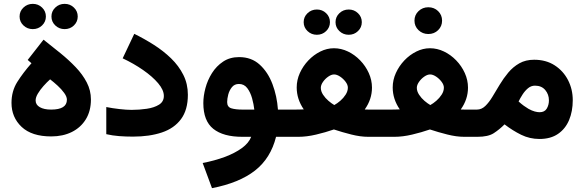

<svg xmlns="http://www.w3.org/2000/svg" viewBox="-20 -709 3028 995"><path d="M143.1 -381.3 123.5 -398.4 205.6 -503.4Q249.5 -468.8 293 -433.6Q336.4 -398.4 372.3 -360.8Q408.2 -323.2 429.7 -281.7Q451.2 -240.2 451.2 -193.4Q451.2 -133.8 424.8 -90.8Q398.4 -47.9 352.1 -24.9Q305.7 -2 245.6 -2Q144.5 -2 92 -51.5Q39.6 -101.1 39.6 -175.8Q39.6 -236.8 69.6 -284.4Q99.6 -332 143.1 -381.3ZM326.7 -192.4Q326.7 -208 312.7 -227.3Q298.8 -246.6 278.6 -265.1Q258.3 -283.7 239.7 -297.9Q222.7 -282.7 205.3 -263.2Q188 -243.7 176.3 -224.1Q164.6 -204.6 164.6 -188.5Q164.6 -166 186.3 -153.6Q208 -141.1 245.1 -141.1Q326.7 -141.1 326.7 -192.4ZM246.6 -623.5Q246.6 -650.9 266.6 -669.9Q286.6 -689 314.9 -689Q343.3 -689 363 -669.9Q382.8 -650.9 382.8 -623.5Q382.8 -596.2 363 -577.1Q343.3 -558.1 314.9 -558.1Q286.6 -558.1 266.6 -577.1Q246.6 -596.2 246.6 -623.5ZM81.5 -623.5Q81.5 -650.9 101.6 -669.9Q121.6 -689 149.9 -689Q178.2 -689 198 -669.9Q217.8 -650.9 217.8 -623.5Q217.8 -596.2 198 -577.1Q178.2 -558.1 149.9 -558.1Q121.6 -558.1 101.6 -577.1Q81.5 -596.2 81.5 -623.5Z M662.1 -139.6Q702.1 -139.6 740.5 -145.3Q778.8 -150.9 804 -166.5Q829.1 -182.1 829.1 -211.9Q829.1 -242.7 799.6 -277.6Q770 -312.5 721.4 -346.2Q672.9 -379.9 615.7 -406.7L675.8 -533.7Q727.5 -508.3 777.1 -476.8Q826.7 -445.3 866.5 -406.7Q906.2 -368.2 929.9 -321.3Q953.6 -274.4 953.6 -217.8Q953.6 -139.6 918.2 -91.8Q882.8 -43.9 818.8 -22.5Q754.9 -1 669.4 -1Q630.4 -1 596.7 -3.7Q563 -6.3 530.8 -13.7V-154.3Q562.5 -147.9 598.9 -143.8Q635.3 -139.6 662.1 -139.6Z M1219.2 -413.1Q1283.2 -413.1 1325.9 -374Q1368.7 -335 1392.1 -272.9Q1415.5 -210.9 1420.4 -141.1H1456.5V0H1410.6Q1382.8 111.3 1301.3 175Q1219.7 238.8 1078.6 266.1L1030.3 135.7Q1091.8 124 1144.3 104.5Q1196.8 85 1233.2 58.6Q1269.5 32.2 1281.7 0H1235.8Q1137.2 0 1085.4 -41.3Q1033.7 -82.5 1033.7 -174.8Q1033.7 -211.4 1044.7 -252.7Q1055.7 -293.9 1078.6 -330.3Q1101.6 -366.7 1136.5 -389.9Q1171.4 -413.1 1219.2 -413.1ZM1235.4 -141.1H1297.9Q1294.9 -168.5 1286.4 -199.5Q1277.8 -230.5 1261.5 -252.2Q1245.1 -273.9 1218.3 -273.9Q1195.3 -273.9 1181.9 -257.3Q1168.5 -240.7 1162.8 -218.8Q1157.2 -196.8 1157.2 -180.2Q1157.2 -154.3 1179 -147.7Q1200.7 -141.1 1235.4 -141.1Z M1718.8 -594.2Q1718.8 -621.6 1738.8 -640.6Q1758.8 -659.7 1787.1 -659.7Q1815.4 -659.7 1835.2 -640.6Q1855 -621.6 1855 -594.2Q1855 -566.9 1835.2 -547.9Q1815.4 -528.8 1787.1 -528.8Q1758.8 -528.8 1738.8 -547.9Q1718.8 -566.9 1718.8 -594.2ZM1553.7 -594.2Q1553.7 -621.6 1573.7 -640.6Q1593.8 -659.7 1622.1 -659.7Q1650.4 -659.7 1670.2 -640.6Q1689.9 -621.6 1689.9 -594.2Q1689.9 -566.9 1670.2 -547.9Q1650.4 -528.8 1622.1 -528.8Q1593.8 -528.8 1573.7 -547.9Q1553.7 -566.9 1553.7 -594.2ZM1907.7 -254.9Q1907.7 -194.3 1870.1 -141.6Q1881.3 -141.1 1890.6 -141.1Q1899.9 -141.1 1907.7 -141.1H1954.1V0H1888.2Q1847.7 0 1800.3 -12Q1752.9 -23.9 1710.4 -38.1Q1666.5 -22.9 1617.9 -11.5Q1569.3 0 1526.4 0H1438.5V-141.1H1510.3Q1521.5 -141.1 1531 -141.4Q1540.5 -141.6 1554.2 -142.1Q1517.6 -195.3 1517.6 -255.9Q1517.6 -294.4 1533.9 -330.6Q1550.3 -366.7 1577.9 -395.8Q1605.5 -424.8 1639.9 -441.9Q1674.3 -459 1710.4 -459Q1748 -459 1783.2 -442.1Q1818.4 -425.3 1846.4 -396.2Q1874.5 -367.2 1891.1 -330.6Q1907.7 -293.9 1907.7 -254.9ZM1711.4 -323.2Q1697.3 -323.2 1681.2 -312Q1665 -300.8 1653.8 -284.7Q1642.6 -268.6 1642.6 -253.9Q1642.6 -235.8 1654.3 -218Q1666 -200.2 1682.4 -186.3Q1698.7 -172.4 1712.4 -164.6Q1727.5 -172.9 1743.7 -186.8Q1759.8 -200.7 1771.2 -218.5Q1782.7 -236.3 1782.7 -254.9Q1782.7 -269.5 1770.8 -285.4Q1758.8 -301.3 1742.2 -312.3Q1725.6 -323.2 1711.4 -323.2Z M2127.9 -602.1Q2127.9 -631.3 2148.9 -651.4Q2169.9 -671.4 2199.7 -671.4Q2230 -671.4 2250.5 -651.4Q2271 -631.3 2271 -602.1Q2271 -572.8 2250.5 -552.7Q2230 -532.7 2199.7 -532.7Q2169.9 -532.7 2148.9 -552.7Q2127.9 -572.8 2127.9 -602.1ZM2405.3 -254.9Q2405.3 -194.3 2367.7 -141.6Q2378.9 -141.1 2388.2 -141.1Q2397.5 -141.1 2405.3 -141.1H2451.7V0H2385.7Q2345.2 0 2297.9 -12Q2250.5 -23.9 2208 -38.1Q2164.1 -22.9 2115.5 -11.5Q2066.9 0 2023.9 0H1936V-141.1H2007.8Q2019 -141.1 2028.6 -141.4Q2038.1 -141.6 2051.8 -142.1Q2015.1 -195.3 2015.1 -255.9Q2015.1 -294.4 2031.5 -330.6Q2047.9 -366.7 2075.4 -395.8Q2103 -424.8 2137.5 -441.9Q2171.9 -459 2208 -459Q2245.6 -459 2280.8 -442.1Q2315.9 -425.3 2344 -396.2Q2372.1 -367.2 2388.7 -330.6Q2405.3 -293.9 2405.3 -254.9ZM2209 -323.2Q2194.8 -323.2 2178.7 -312Q2162.6 -300.8 2151.4 -284.7Q2140.1 -268.6 2140.1 -253.9Q2140.1 -235.8 2151.9 -218Q2163.6 -200.2 2179.9 -186.3Q2196.3 -172.4 2210 -164.6Q2225.1 -172.9 2241.2 -186.8Q2257.3 -200.7 2268.8 -218.5Q2280.3 -236.3 2280.3 -254.9Q2280.3 -269.5 2268.3 -285.4Q2256.3 -301.3 2239.7 -312.3Q2223.1 -323.2 2209 -323.2Z M2775.9 11.2Q2725.1 11.2 2680.9 -10.5Q2636.7 -32.2 2594.7 -64.5Q2567.9 -37.6 2538.8 -18.8Q2509.8 0 2454.1 0H2433.6V-141.1H2451.7Q2475.6 -141.1 2494.9 -159.7Q2514.2 -178.2 2532 -207.8Q2549.8 -237.3 2569.6 -270.3Q2589.4 -303.2 2614 -332.8Q2638.7 -362.3 2671.4 -380.9Q2704.1 -399.4 2748 -399.4Q2809.6 -399.4 2854.5 -370.4Q2899.4 -341.3 2923.8 -293.7Q2948.2 -246.1 2948.2 -189.9Q2948.2 -132.3 2929.2 -86.9Q2910.2 -41.5 2871.8 -15.1Q2833.5 11.2 2775.9 11.2ZM2752.4 -265.1Q2732.4 -265.1 2716.3 -251.7Q2700.2 -238.3 2688 -219.2Q2675.8 -200.2 2667.5 -183.1Q2681.6 -170.4 2694.3 -161.1Q2707 -151.9 2718.8 -145Q2736.3 -135.3 2751 -131.3Q2765.6 -127.4 2776.4 -127.4Q2802.2 -127.4 2813.5 -146.2Q2824.7 -165 2824.7 -189Q2824.7 -219.7 2805.7 -242.4Q2786.6 -265.1 2752.4 -265.1Z"/></svg>

Font: Vazirmatn RD ExtraBold
Style: Regular
Weight: 800
Designer: Saber Rastikerdar
Foundry: Saber Rastikerdar
Version: Version 32.102